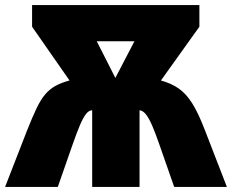

<svg xmlns="http://www.w3.org/2000/svg" viewBox="-38 -734 911 754"><path d="M745 -714V-629L594 -418Q636 -406 664.5 -386Q693 -366 717 -328Q741 -290 767 -222L853 0H646L588 -166Q572 -212 559.5 -241Q547 -270 535 -285Q523 -300 510 -301V0H324V-301Q311 -301 299.5 -286Q288 -271 275.5 -241.5Q263 -212 247 -166L189 0H-18L68 -221Q89 -274 105.5 -308.5Q122 -343 139.5 -363.5Q157 -384 179.5 -396.5Q202 -409 235 -418L88 -629V-714ZM490 -572H342L415 -428Z"/></svg>

Font: Noto Sans Display Black
Style: Regular
Weight: 900
Designer: Monotype Design Team
Foundry: Monotype Imaging Inc.
Version: Version 2.003